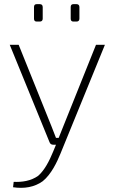

<svg xmlns="http://www.w3.org/2000/svg" viewBox="-20 -698 553 926"><path d="M157 -594H172C181 -594 186 -599 186 -608V-664C186 -673 181 -678 172 -678H157C148 -678 144 -673 144 -664V-608C144 -599 148 -594 157 -594ZM334 -594H349C358 -594 363 -599 363 -608V-664C363 -673 358 -678 349 -678H334C325 -678 321 -673 321 -664V-608C321 -599 325 -594 334 -594ZM443 -482 285 -88 263 -33H250L229 -87L70 -482H27L219 -12C222 -4 228 0 237 0H250L236 34C218 78 195 123 164 150C129 175 85 181 46 179L43 205C96 213 146 205 186 176C227 143 255 84 272 42L486 -482Z"/></svg>

Font: Exo 2 Extra Light
Style: Regular
Weight: 250
Designer: Natanael Gama
Version: Version 1.001;PS 001.001;hotconv 1.0.88;makeotf.lib2.5.64775